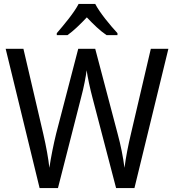

<svg xmlns="http://www.w3.org/2000/svg" viewBox="-20 -964 893 984"><path d="M468 -944H383C360 -899 308 -837 271 -794V-784H326C357 -806 391 -839 425 -875C459 -839 493 -806 526 -784H582V-794C545 -834 491 -899 468 -944ZM843 -714H753L651 -278C637 -219 625 -159 618 -104C611 -158 599 -220 583 -278L468 -714H381L268 -280C254 -223 241 -158 233 -104C228 -151 217 -212 202 -277L100 -714H9L183 0H277L395 -462C410 -517 421 -577 424 -604C429 -568 442 -508 454 -463L575 0H669Z"/></svg>

Font: Noto Sans Devanagari UI SemiCondensed
Style: Regular
Weight: 400
Width: 4
Designer: Jelle Bosma - Monotype Design Team
Foundry: Monotype Imaging Inc.
Version: Version 2.004